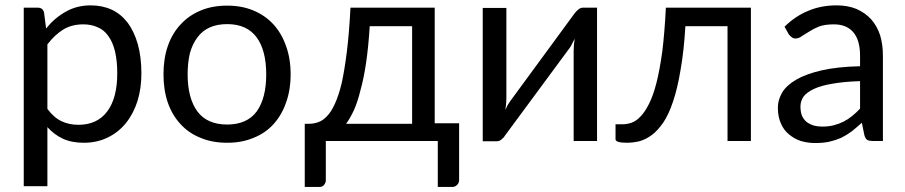

<svg xmlns="http://www.w3.org/2000/svg" viewBox="-20 -536 3442 730"><path d="M160.2 -122.1Q184.6 -88.9 213.9 -75.2Q242.2 -61.5 278.3 -61.5Q349.6 -61.5 387.7 -112.3Q425.8 -163.1 425.8 -256.8Q425.8 -305.7 417 -341.8Q408.2 -377 391.6 -399.4Q375 -422.9 350.6 -432.6Q327.1 -443.4 296.9 -443.4Q252.9 -443.4 220.7 -423.8Q187.5 -403.3 160.2 -367.2Q160.2 -285.2 160.2 -122.1ZM155.3 -427.7Q187.5 -467.8 229.5 -491.2Q271.5 -515.6 325.2 -515.6Q369.1 -515.6 405.3 -499Q440.4 -482.4 465.8 -449.2Q490.2 -416 503.9 -368.2Q517.6 -319.3 517.6 -256.8Q517.6 -200.2 502.9 -152.3Q487.3 -103.5 459 -68.4Q430.7 -33.2 390.6 -13.7Q349.6 6.8 298.8 6.8Q252 6.8 218.8 -8.8Q185.5 -24.4 160.2 -52.7Q160.2 22.5 160.2 171.9Q137.7 171.9 70.3 171.9Q70.3 43.9 70.3 -336.9Q70.3 -378.9 70.3 -506.8Q84 -506.8 124 -506.8Q142.6 -506.8 147.5 -488.3Q150.4 -467.8 155.3 -427.7Z M843.8 -514.6Q899.4 -514.6 943.4 -496.1Q988.3 -477.5 1019.5 -443.4Q1050.8 -409.2 1067.4 -361.3Q1085 -313.5 1085 -253.9Q1085 -193.4 1067.4 -145.5Q1050.8 -97.7 1019.5 -63.5Q988.3 -29.3 943.4 -11.7Q899.4 6.8 843.8 6.8Q787.1 6.8 743.2 -11.7Q698.2 -29.3 667 -63.5Q634.8 -97.7 618.2 -145.5Q601.6 -193.4 601.6 -253.9Q601.6 -313.5 618.2 -361.3Q634.8 -409.2 667 -443.4Q698.2 -477.5 743.2 -496.1Q787.1 -514.6 843.8 -514.6ZM843.8 -62.5Q918.9 -62.5 956.1 -112.3Q992.2 -163.1 992.2 -252.9Q992.2 -343.8 956.1 -393.6Q918.9 -444.3 843.8 -444.3Q805.7 -444.3 777.3 -431.6Q749 -418.9 730.5 -393.6Q711.9 -369.1 702.1 -334Q693.4 -297.9 693.4 -252.9Q693.4 -163.1 730.5 -112.3Q767.6 -62.5 843.8 -62.5Z M1546.9 -65.4Q1546.9 -158.2 1546.9 -436.5Q1505.9 -436.5 1385.7 -436.5Q1380.9 -358.4 1372.1 -298.8Q1363.3 -238.3 1350.6 -193.4Q1339.8 -148.4 1325.2 -116.2Q1310.5 -85 1295.9 -65.4Q1378.9 -65.4 1546.9 -65.4ZM1725.6 -67.4Q1725.6 -13.7 1725.6 147.5Q1725.6 160.2 1717.8 167Q1710.9 174.8 1699.2 174.8Q1681.6 174.8 1644.5 174.8Q1644.5 130.9 1644.5 0Q1538.1 0 1218.8 0Q1218.8 37.1 1218.8 149.4Q1218.8 158.2 1212.9 166Q1207 174.8 1194.3 174.8Q1175.8 174.8 1138.7 174.8Q1138.7 139.6 1138.7 35.2Q1138.7 9.8 1138.7 -65.4Q1142.6 -65.4 1155.3 -65.4Q1172.9 -65.4 1189.5 -71.3Q1207 -77.1 1222.7 -93.8Q1239.3 -110.4 1252.9 -140.6Q1267.6 -171.9 1279.3 -220.7Q1290 -269.5 1298.8 -339.8Q1307.6 -410.2 1312.5 -506.8Q1418.9 -506.8 1632.8 -506.8Q1632.8 -396.5 1632.8 -67.4Q1656.2 -67.4 1725.6 -67.4Z M2250 -506.8Q2250 -379.9 2250 0Q2227.5 0 2161.1 0Q2161.1 -85.9 2161.1 -343.8Q2161.1 -353.5 2162.1 -365.2Q2163.1 -377 2165 -388.7Q2160.2 -378.9 2155.3 -370.1Q2151.4 -361.3 2146.5 -354.5Q2064.5 -244.1 1901.4 -22.5Q1896.5 -13.7 1887.7 -6.8Q1879.9 1 1869.1 1Q1851.6 1 1815.4 1Q1815.4 -79.1 1815.4 -316.4Q1815.4 -363.3 1815.4 -505.9Q1837.9 -505.9 1905.3 -505.9Q1905.3 -419.9 1905.3 -162.1Q1905.3 -152.3 1904.3 -141.6Q1903.3 -129.9 1901.4 -118.2Q1906.2 -127.9 1910.2 -136.7Q1915 -144.5 1919.9 -151.4Q2001 -262.7 2164.1 -484.4Q2169.9 -492.2 2177.7 -499Q2186.5 -506.8 2196.3 -506.8Q2214.8 -506.8 2250 -506.8Z M2835 0Q2812.5 0 2746.1 0Q2746.1 -109.4 2746.1 -436.5Q2706.1 -436.5 2585.9 -436.5Q2580.1 -339.8 2567.4 -269.5Q2555.7 -199.2 2539.1 -150.4Q2522.5 -100.6 2502 -70.3Q2480.5 -39.1 2458 -22.5Q2435.5 -5.9 2411.1 1Q2386.7 6.8 2363.3 6.8Q2320.3 6.8 2320.3 -6.8Q2320.3 -20.5 2320.3 -47.9Q2320.3 -51.8 2320.3 -63.5Q2327.1 -63.5 2346.7 -63.5Q2363.3 -63.5 2380.9 -69.3Q2398.4 -75.2 2415 -92.8Q2431.6 -109.4 2447.3 -140.6Q2462.9 -170.9 2475.6 -219.7Q2488.3 -269.5 2498 -339.8Q2506.8 -410.2 2511.7 -506.8Q2619.1 -506.8 2835 -506.8Q2835 -379.9 2835 0Z M3250 -227.5Q3188.5 -225.6 3145.5 -217.8Q3102.5 -210.9 3075.2 -198.2Q3047.9 -185.5 3035.2 -168.9Q3023.4 -151.4 3023.4 -130.9Q3023.4 -110.4 3029.3 -95.7Q3036.1 -81.1 3046.9 -72.3Q3058.6 -63.5 3074.2 -58.6Q3088.9 -54.7 3106.4 -54.7Q3129.9 -54.7 3149.4 -59.6Q3168.9 -64.5 3186.5 -73.2Q3204.1 -82 3219.7 -94.7Q3235.4 -107.4 3250 -123Q3250 -158.2 3250 -227.5ZM2962.9 -434.6Q3004.9 -475.6 3053.7 -495.1Q3101.6 -515.6 3161.1 -515.6Q3203.1 -515.6 3236.3 -502Q3269.5 -487.3 3292 -462.9Q3314.5 -437.5 3326.2 -402.3Q3336.9 -366.2 3336.9 -324.2Q3336.9 -215.8 3336.9 0Q3327.1 0 3297.9 0Q3285.2 0 3277.3 -3.9Q3270.5 -8.8 3266.6 -21.5Q3263.7 -37.1 3256.8 -69.3Q3236.3 -50.8 3217.8 -36.1Q3199.2 -22.5 3177.7 -11.7Q3157.2 -2.9 3132.8 2.9Q3109.4 7.8 3080.1 7.8Q3050.8 7.8 3024.4 0Q2999 -8.8 2979.5 -25.4Q2960 -41 2949.2 -66.4Q2937.5 -91.8 2937.5 -127Q2937.5 -156.2 2954.1 -184.6Q2970.7 -211.9 3007.8 -233.4Q3044.9 -254.9 3104.5 -268.6Q3164.1 -282.2 3250 -284.2Q3250 -297.9 3250 -324.2Q3250 -382.8 3224.6 -413.1Q3199.2 -443.4 3150.4 -443.4Q3117.2 -443.4 3094.7 -435.5Q3073.2 -426.8 3056.6 -416Q3040 -406.2 3028.3 -398.4Q3016.6 -389.6 3004.9 -389.6Q2996.1 -389.6 2990.2 -394.5Q2983.4 -399.4 2978.5 -406.2Q2973.6 -416 2962.9 -434.6Z"/></svg>

Font: Lato
Style: Regular
Weight: 400
Designer: Lukasz Dziedzic with Adam Twardoch and Botio Nikoltchev
Version: Version 2.015; 2015-08-06; http://www.latofonts.com/